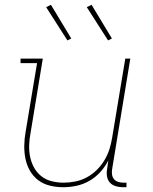

<svg xmlns="http://www.w3.org/2000/svg" viewBox="-20 -775 640 803"><path d="M245 8Q216 8 189 1.5Q162 -5 140.5 -21Q119 -37 105.5 -60.5Q92 -84 86.5 -111Q81 -138 81.5 -166.5Q82 -195 87 -223L135 -511H66V-530H159L108 -220Q103 -195 102 -169Q101 -143 106 -119Q111 -95 122.5 -74Q134 -53 153 -38Q172 -23 196.5 -17Q221 -11 246 -11Q270 -11 295 -16Q320 -21 342.5 -33Q365 -45 384 -63.5Q403 -82 416.5 -104.5Q430 -127 437.5 -150.5Q445 -174 449 -199L504 -530H525L449 -68Q447 -57 448.5 -45.5Q450 -34 456.5 -26Q463 -18 474 -14.5Q485 -11 496 -11H509V8H493Q478 8 463.5 3.5Q449 -1 439.5 -11.5Q430 -22 427.5 -37.5Q425 -53 428 -68L433 -104Q420 -78 399.5 -55.5Q379 -33 353.5 -18.5Q328 -4 300 2Q272 8 245 8ZM432 -606 343 -745 363 -755 448 -614ZM262 -606 173 -745 193 -755 278 -614Z"/></svg>

Font: Iosevka Slab Thin Extended
Style: Italic
Weight: 100
Width: 7
Italic angle: -9°
Monospace: yes
Designer: Belleve Invis
Foundry: Belleve Invis
Version: Version 11.1.0; ttfautohint (v1.8.3)